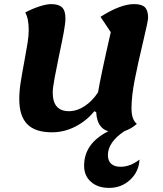

<svg xmlns="http://www.w3.org/2000/svg" viewBox="-20 -620 796 936"><path d="M568 193Q615 193 660 158Q657 217 614.5 256.5Q572 296 512 296Q457 296 423.5 266.5Q390 237 390 188Q390 79 508 20Q453 4 449 -73L440 -78Q402 -31 347.5 -3Q293 25 233 25Q152 25 113 -14.5Q74 -54 74 -137Q74 -175 80.5 -217Q87 -259 99 -323Q109 -376 114.5 -411Q120 -446 120 -474Q120 -530 103 -559Q136 -577 171.5 -588.5Q207 -600 229 -600Q266 -600 282.5 -584Q299 -568 299 -531Q299 -507 291 -463.5Q283 -420 267 -345Q256 -292 246.5 -241.5Q237 -191 237 -169Q237 -78 316 -78Q355 -78 392.5 -102.5Q430 -127 458 -170Q471 -249 520 -463L470 -538Q567 -600 634 -600Q671 -600 686.5 -584.5Q702 -569 702 -533Q702 -519 679 -422Q653 -314 637 -232.5Q621 -151 621 -92Q621 -37 647 -16Q620 8 587 19Q506 73 506 136Q506 164 522 178.5Q538 193 568 193Z"/></svg>

Font: Lemonada SemiBold
Style: Regular
Weight: 600
Designer: Mohamed Gaber (Arabic) Eduardo Tunni (Latin)
Foundry: Kief Type Foundry
Version: Version 3.006